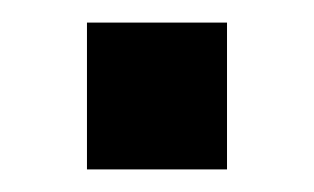

<svg xmlns="http://www.w3.org/2000/svg" viewBox="-20 -363 278 170"><path d="M57 -343H181V-213H57Z"/></svg>

Font: Cabin
Style: Regular
Weight: 400
Designer: Pablo Impallari
Foundry: Pablo Impallari. http://www.impallari.com Igino Marini. http://www.ikern.com
Version: Version 2.001